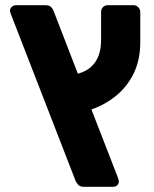

<svg xmlns="http://www.w3.org/2000/svg" viewBox="-20 -591 588 735"><path d="M300 124Q287 124 280.5 117.5Q274 111 270 103L22 -536Q20 -542 19 -545Q18 -548 18 -550Q18 -558 25 -564.5Q32 -571 40 -571H155Q168 -571 175 -564.5Q182 -558 186 -547L278 -309Q321 -320 344 -352.5Q367 -385 367 -439V-545Q367 -557 374.5 -564Q382 -571 392 -571H492Q502 -571 509.5 -563Q517 -555 517 -545V-431Q517 -362 492 -310.5Q467 -259 424.5 -224.5Q382 -190 330 -172L431 88Q435 100 435 103Q435 112 429 118Q423 124 414 124Z"/></svg>

Font: DVN-Rubik
Style: Bold
Weight: 700
Designer: Hubert and Fischer
Foundry: Hubert & Fischer
Version: Version 2.102